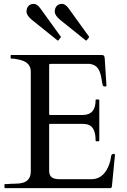

<svg xmlns="http://www.w3.org/2000/svg" viewBox="-20 -972 657 992"><path d="M3 -4V-18Q3 -21 7 -21H18Q39 -23 60.5 -23Q82 -23 99 -28Q139 -40 139 -87V-602Q139 -650 82 -663Q66 -667 49 -669H39Q35 -669 35 -673V-685Q35 -688 39 -688H503Q512 -688 516 -685Q520 -682 521 -671L530 -530Q530 -525 522.5 -525Q515 -525 512 -529Q509 -534 504.5 -565Q500 -596 487.5 -616.5Q475 -637 444 -642H241Q234 -642 234 -636V-383Q234 -378 239 -378H408Q474 -378 474 -455Q474 -458 478 -458H489Q493 -458 493 -455V-246Q493 -242 489 -242H478Q474 -242 474 -246Q474 -318 432 -329Q420 -332 407 -332H239Q234 -332 234 -327V-89Q234 -53 268 -48Q278 -46 289 -46H451Q501 -46 529 -91Q549 -123 554 -164Q555 -177 568 -177Q574 -177 574 -171L558 -7Q555 0 551 0H7Q3 0 3 -4ZM428 -764Q426 -762 425 -762Q424 -762 422 -764L290 -870Q263 -893 263 -911.5Q263 -930 273 -941Q283 -952 300.5 -952Q318 -952 335 -928L439 -784Q441 -782 441 -781Q441 -780 439 -778ZM282 -764Q280 -762 279 -762Q278 -762 276 -764L144 -870Q117 -893 117 -911.5Q117 -930 127 -941Q137 -952 154.5 -952Q172 -952 189 -928L293 -784Q295 -782 295 -781Q295 -780 293 -778Z"/></svg>

Font: Cardo
Style: Regular
Weight: 400
Designer: David J. Perry
Foundry: David J. Perry
Version: Version 1.0451